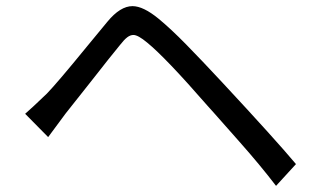

<svg xmlns="http://www.w3.org/2000/svg" viewBox="-20 -653 1040 626"><path d="M133 -348Q166 -382 264 -502L330 -582Q372 -633 412 -633Q447 -633 497 -592Q537 -559 587 -508Q637 -457 704 -385Q878 -198 945 -118L880 -47Q828 -115 761 -190.5Q694 -266 681 -281L655 -310Q520 -465 460 -514Q430 -539 415 -539Q405 -539 395 -531.5Q385 -524 371 -506Q342 -471 274 -384Q198 -288 194 -283L157 -233L137 -206L62 -282Q82 -299 133 -348Z"/></svg>

Font: Noto Sans SC
Style: Regular
Weight: 400
Designer: Ryoko NISHIZUKA ____ (kana & ideographs); Paul D. Hunt (Latin, Greek & Cyrillic); Wenlong ZHANG ___ (bopomofo); Sandoll 
Foundry: Adobe Systems Incorporated
Version: Version 1.004